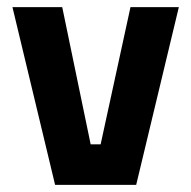

<svg xmlns="http://www.w3.org/2000/svg" viewBox="-20 -520 538 540"><path d="M15 -500H155L235 -114H263L347 -500H483L363 0H135Z"/></svg>

Font: Titillium Web[RUS by Daymarius]
Style: Bold
Weight: 700
Designer: Cyrillization by Daymarius
Foundry: Cyrillization by Daymarius
Version: Version 1.002 September 11, 2018